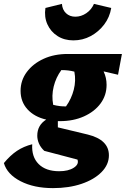

<svg xmlns="http://www.w3.org/2000/svg" viewBox="-78 -770 648 989"><path d="M231 -146Q225 -146 220 -146V-114L374 -77Q483 -50 483 30Q483 78 445 116.5Q407 155 342 177Q277 199 195 199Q97 199 28 163.5Q-41 128 -58 70Q-25 30 9.5 7Q44 -16 88 -27Q84 38 121 75Q158 112 227 112Q274 112 302 94Q330 76 321 52L150 7Q131 -11 122.5 -31Q114 -51 114 -71Q114 -125 160 -154Q99 -168 63.5 -207Q28 -246 28 -302Q28 -356 60 -399Q92 -442 146.5 -467Q201 -492 271 -492H550L530 -385L457 -402L456 -401Q471 -370 471 -333Q471 -279 440 -237Q409 -195 354.5 -170.5Q300 -146 231 -146ZM262 -222Q290 -261 302 -308Q314 -355 305 -401Q290 -405 274 -407Q258 -409 238 -409Q210 -371 198.5 -324Q187 -277 196 -230Q231 -221 262 -222ZM300 -562Q253 -562 218 -584.5Q183 -607 166 -645Q149 -683 156 -729L241 -750Q243 -720 262 -702Q281 -684 310 -684Q340 -684 366.5 -702Q393 -720 406 -750L495 -729Q487 -681 458.5 -643.5Q430 -606 389 -584Q348 -562 300 -562Z"/></svg>

Font: Piazzolla ExtraBold
Style: Italic
Weight: 800
Italic angle: -11.3°
Designer: Juan Pablo del Peral
Foundry: Huerta Tipografica
Version: Version 1.330